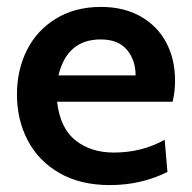

<svg xmlns="http://www.w3.org/2000/svg" viewBox="-20 -525 554 555"><path d="M29 -252Q29 -322 57.5 -379.5Q86 -437 141.5 -471Q197 -505 272 -505Q338 -505 386.5 -477.5Q435 -450 460.5 -402Q486 -354 486 -292Q486 -260 479 -231H145Q154 -154 198.5 -119Q243 -84 309 -84Q390 -84 456 -121L464 -28Q388 10 298 10Q212 10 151.5 -25Q91 -60 60 -119.5Q29 -179 29 -252ZM372 -307Q372 -351 347 -381Q322 -411 271 -411Q174 -411 149 -307Z"/></svg>

Font: Cabin SemiBold
Style: Regular
Weight: 600
Designer: Pablo Impallari
Foundry: Pablo Impallari. http://www.impallari.com Igino Marini. http://www.ikern.com
Version: Version 2.200